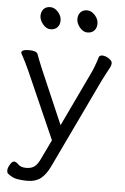

<svg xmlns="http://www.w3.org/2000/svg" viewBox="-58 -743 617 949"><g transform="rotate(5 250.0 -268.5)"><path d="M29 -464Q29 -480 66.5 -480Q104 -480 110 -464Q118 -441 138 -393L254 -124L377 -383Q397 -422 413 -476Q416 -485 430.5 -485Q445 -485 462 -474Q479 -463 479 -452Q479 -441 473.5 -430.5Q468 -420 457 -399.5Q446 -379 437 -361L226 82Q206 124 180.5 144Q155 164 116 164H106Q87 164 63 160Q39 156 16 137Q11 132 11 121Q11 110 21 92.5Q31 75 41 75Q51 75 63.5 88Q76 101 102.5 101Q129 101 144.5 89Q160 77 174 46L218 -46L72 -377Q50 -425 39.5 -443.5Q29 -462 29 -464ZM209 -640Q209 -618 196.5 -605Q184 -592 163 -592Q142 -592 125 -612.5Q108 -633 108 -654Q108 -675 120 -688Q132 -701 153 -701Q174 -701 191.5 -681.5Q209 -662 209 -640ZM392 -640Q392 -618 379.5 -605Q367 -592 346 -592Q325 -592 308 -612.5Q291 -633 291 -654Q291 -675 303 -688Q315 -701 336 -701Q357 -701 374.5 -681.5Q392 -662 392 -640Z"/></g></svg>

Font: ToneOZ-Pinyin-WenKai-Regular
Style: Regular
Weight: 400
Designer: Fontworks Inc.
Foundry: ToneOZ
Version: Version 0.240331